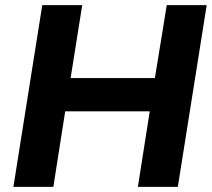

<svg xmlns="http://www.w3.org/2000/svg" viewBox="-20 -725 822 745"><path d="M32 0 144 -705H299L254 -422H581L627 -705H782L670 0H515L561 -293H233L187 0Z"/></svg>

Font: Nunito Sans 12pt ExtraLight 12pt ExtraBold
Style: Italic
Weight: 800
Italic angle: -9°
Version: Version 3.101;gftools[0.9.27]